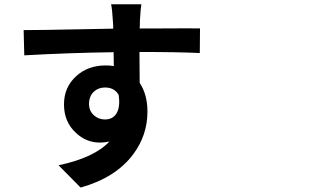

<svg xmlns="http://www.w3.org/2000/svg" viewBox="-20 -804 1540 892"><path d="M354.5 67.4 252 -36.1Q418 -71.3 488.3 -146.5Q465.8 -141.6 444.3 -141.6Q380.9 -141.6 333 -186.5Q277.3 -237.3 277.3 -319.3Q277.3 -399.4 335 -451.2Q389.6 -500 470.7 -500Q491.2 -500 508.8 -497.1L507.8 -561.5Q299.8 -558.6 92.8 -546.9L89.8 -664.1Q160.2 -664.1 353.5 -668Q459 -669.9 505.9 -670.9Q505.9 -693.4 504.9 -700.2Q501 -765.6 496.1 -784.2H636.7Q633.8 -770.5 629.9 -707Q629.9 -703.1 629.9 -701.2Q629.9 -697.3 629.9 -689.5Q628.9 -678.7 628.9 -671.9Q662.1 -671.9 735.4 -671.9Q876 -672.9 909.2 -671.9L908.2 -557.6Q810.5 -562.5 627.9 -562.5Q628.9 -513.7 628.9 -418.9Q665 -365.2 665 -285.2Q665 -175.8 598.6 -86.9Q517.6 21.5 354.5 67.4ZM467.8 -249Q502 -249 519.5 -274.4Q540 -304.7 531.2 -363.3Q511.7 -397.5 467.8 -397.5Q437.5 -397.5 417 -378.9Q393.6 -357.4 393.6 -321.3Q393.6 -289.1 416 -268.6Q437.5 -249 467.8 -249Z"/></svg>

Font: Bpmf GenYo Gothic B
Style: B
Weight: 700
Foundry: But Ko
Version: Version 1.320